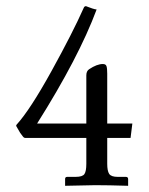

<svg xmlns="http://www.w3.org/2000/svg" viewBox="-20 -598 479 619"><path d="M258.3 -355Q258.3 -369.1 267.6 -375Q292.5 -391.6 311.5 -391.6Q320.8 -391.6 323.2 -385Q325.7 -378.4 325.7 -360.8V-199.7H406.7L400.9 -153.3H325.7V-70.3Q325.7 -46.9 332 -37.4Q338.4 -27.8 359.4 -27.8H385.7Q393.1 -27.8 393.1 -20.5V1Q328.6 -1 287.1 -1L189.9 1V-21Q189.9 -27.8 196.8 -27.8H224.1Q246.1 -27.8 252.2 -36.9Q258.3 -45.9 258.3 -69.8V-153.3H61.5Q57.1 -153.3 53.2 -158.7L44.9 -169.9L32.7 -190.9Q32.2 -191.4 32.2 -193.4Q32.2 -194.8 33.7 -196.3Q77.1 -244.1 145.8 -368.4Q214.4 -492.7 250 -572.8Q252 -578.1 257.3 -578.1L263.7 -575.7Q269.5 -573.2 277.8 -570.6Q286.1 -567.9 291.5 -567.4Q233.9 -412.6 99.6 -199.7H258.3Z"/></svg>

Font: Libertinage
Style: f
Weight: 400
Designer: OSP
Foundry: OSP
Version: Version 1.0; 2008; OFL relea